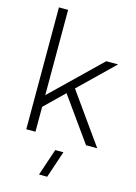

<svg xmlns="http://www.w3.org/2000/svg" viewBox="-141 -804 787 1111"><g transform="rotate(15 253.0 -248.0)"><path d="M485 -500 280 -301 494 0H427L240 -262L124 -149V0H69V-730H124V-219L414 -500ZM208 234 262 73H311L257 234Z"/></g></svg>

Font: Human Sans Light
Style: Regular
Weight: 300
Designer: Tim Radville
Foundry: Continuum
Version: Version 1.000;FEAKit 1.0